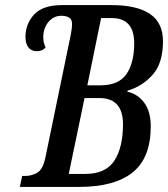

<svg xmlns="http://www.w3.org/2000/svg" viewBox="-20 -734 660 754"><path d="M58 0 67 -43H78Q104 -43 126 -55.5Q148 -68 158 -114L258 -598Q263 -625 263 -639Q263 -658 251.5 -665Q240 -672 221 -672Q190 -672 170 -647.5Q150 -623 150 -588Q150 -574 152.5 -565Q155 -556 159 -548Q152 -539 143 -536Q134 -533 124 -533Q103 -533 91.5 -548Q80 -563 80 -589Q80 -640 114 -677Q148 -714 224 -714H418Q517 -714 568.5 -679.5Q620 -645 620 -572Q620 -486 579.5 -440.5Q539 -395 481 -378L480 -374Q521 -365 546.5 -330.5Q572 -296 572 -238Q572 -114 501 -57Q430 0 291 0ZM375 -399Q446 -399 476.5 -443Q507 -487 507 -564Q507 -663 419 -663H377L323 -399ZM315 -51Q395 -51 429 -103Q463 -155 463 -246Q463 -349 370 -349H312L250 -51Z"/></svg>

Font: Noto Serif ExtraCondensed Medium
Style: Italic
Weight: 500
Width: 2
Italic angle: -12°
Designer: Monotype Design Team
Foundry: Monotype Imaging Inc.
Version: Version 2.013; ttfautohint (v1.8.4.7-5d5b)